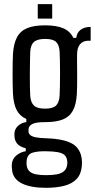

<svg xmlns="http://www.w3.org/2000/svg" viewBox="-20 -729 456 920"><path d="M200.1 171Q126.3 171 84.2 149.6Q42.1 128.2 37.7 85.4Q37 78.4 36.6 71.9Q36.2 65.5 36.5 59.9Q37.9 33 58.1 16.2Q78.3 -0.6 103.5 -4.5V-18.4Q74.4 -26.3 63.1 -39.7Q51.7 -53.2 49.7 -71.6Q49.4 -74.8 49.1 -80.6Q48.8 -86.3 49.3 -91.9Q51.1 -111.9 66.9 -126.3Q82.7 -140.8 106.2 -144.1V-158.7Q74.2 -173.3 59.6 -202.1Q45 -230.9 42.2 -278.6Q41.3 -295.7 40.8 -321.7Q40.3 -347.7 40.3 -376.1Q40.3 -404.6 40.8 -429.9Q41.3 -455.3 42.2 -471.7Q45.6 -521.1 61.7 -550.9Q77.8 -580.8 110.4 -594.2Q143 -607.6 195.8 -607.6Q250.5 -607.6 283.3 -593.5Q316.1 -579.4 331.5 -547.4H345.4Q348.3 -572.9 366.4 -586.4Q384.6 -600 414.4 -600V-533.9H403.2Q378.5 -533.9 363.8 -517.3Q349.2 -500.7 349.2 -464.8V-440Q349.2 -437.3 349.4 -417.5Q349.6 -397.8 349.7 -370.9Q349.7 -344.1 349.5 -318.5Q349.2 -293 348.2 -278.2Q345.4 -228.8 329.4 -199.2Q313.4 -169.6 281.1 -156.6Q248.7 -143.7 195.4 -143.7Q155 -144.1 135.8 -135.2Q116.5 -126.4 116.5 -106.7V-101.4Q116.5 -89 125.3 -81.6Q134 -74.3 152.7 -70.8Q171.4 -67.3 201.9 -66.4Q286 -63.7 326.4 -40.3Q366.9 -16.9 372.1 36.5Q372.8 43.3 372.9 51.5Q373 59.7 372.1 67.1Q368.6 106.6 346.4 129.4Q324.2 152.3 286.7 161.6Q249.2 171 200.1 171ZM200.8 110.3Q232.2 110.3 253.4 106.1Q274.6 101.8 286.6 91.3Q298.7 80.7 301.6 62.4Q303 55.9 302.9 50.4Q302.8 44.9 301.4 38.6Q298.9 22.4 288.5 13.3Q278 4.2 256.9 0.2Q235.8 -3.8 200.8 -4.2Q159.5 -5 135.3 2.8Q111 10.5 107.8 40.2Q107 48.9 107 53.2Q107 57.4 107.8 63.2Q110.2 82.3 121.8 92.4Q133.3 102.6 153.4 106.5Q173.5 110.3 200.8 110.3ZM195.8 -208.4Q233.1 -208.4 248.2 -222.9Q263.3 -237.5 265.6 -269.7Q266.6 -285.6 267.1 -314.9Q267.7 -344.2 267.7 -377.5Q267.7 -410.7 267.1 -439.4Q266.6 -468.1 265.6 -482.6Q263.7 -514.2 248.5 -528.4Q233.4 -542.5 196.2 -542.5Q159.5 -542.5 143.1 -528.3Q126.6 -514.1 124.8 -479.8Q124.3 -466.8 123.8 -438.5Q123.2 -410.3 123 -377.2Q122.8 -344 123.3 -314.9Q123.8 -285.7 124.8 -270.5Q127.1 -238.1 142.7 -223.2Q158.2 -208.4 195.8 -208.4ZM160.9 -640V-709.2H230.1V-640Z"/></svg>

Font: Big Shoulders Text SC Thin
Style: Regular
Weight: 100
Designer: Patric King
Foundry: XO Type Co
Version: Version 2.002